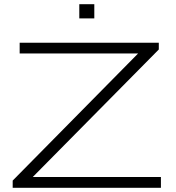

<svg xmlns="http://www.w3.org/2000/svg" viewBox="-20 -888 831 908"><path d="M40 0V-34L633 -635H73V-686H731V-654L135 -51H741V0ZM355 -801V-868H426V-801Z"/></svg>

Font: Archivo Expanded Thin
Style: Regular
Weight: 250
Width: 7
Designer: Hector Gatti
Foundry: Omnibus-Type
Version: Version 2.001